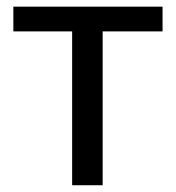

<svg xmlns="http://www.w3.org/2000/svg" viewBox="-20 -548 520 568"><path d="M460.9 -455.1V-528.3H19.5V-455.1H193.4V0H283.7V-455.1Z"/></svg>

Font: FAU Chimera
Style: Regular
Weight: 400
Version: Version 1.002;hotconv 1.0.117;makeotfexe 2.5.65602